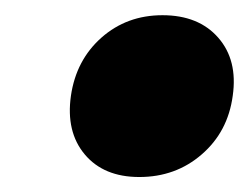

<svg xmlns="http://www.w3.org/2000/svg" viewBox="-20 -217 330 255"><path d="M74.2 -89.8Q81.1 -137.2 114.7 -167Q148.4 -196.8 195.8 -196.8Q243.7 -196.8 269.8 -167Q295.9 -137.2 289.1 -89.8Q282.7 -42 248 -12Q213.4 18.1 165 18.1Q117.7 18.1 92.5 -12Q67.4 -42 74.2 -89.8Z"/></svg>

Font: Trueno UltraBlack
Style: Italic
Weight: 950
Designer: Julieta Ulanovsky
Foundry: Julieta Ulanovsky
Version: Version 3.001b | FøM Fix